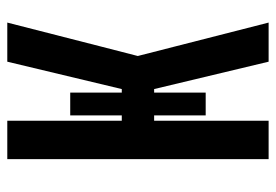

<svg xmlns="http://www.w3.org/2000/svg" viewBox="-138 -638 775 540"><g transform="rotate(-90 250.0 -367.5)"><path d="M73 0V-735H181V-413H196V-558H260V-413H270L347 -735H457L390 -473L363 -368L457 0H347L270 -322H260V-177H196V-322H181V0Z"/></g></svg>

Font: Iosevka Curly Extrabold
Style: Regular
Weight: 800
Monospace: yes
Designer: Belleve Invis
Foundry: Belleve Invis
Version: Version 22.1.2; ttfautohint (v1.8.4)